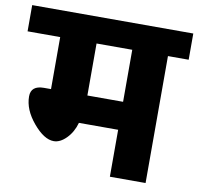

<svg xmlns="http://www.w3.org/2000/svg" viewBox="-98 -776 887 858"><g transform="rotate(10 345.5 -347.5)"><path d="M711 -695V-576H617V0H455V-213H277Q265 -170 237 -141.5Q209 -113 180 -113Q136 -113 86.5 -172Q37 -231 37 -291Q37 -340 96 -340H128V-576H-20V-695ZM455 -340V-576H293V-340Z"/></g></svg>

Font: FiraGO ExtraBold
Style: Regular
Weight: 800
Designer: bBox Type
Foundry: bBox Type GmbH
Version: Version 1.001;PS 001.001;hotconv 1.0.88;makeotf.lib2.5.64775